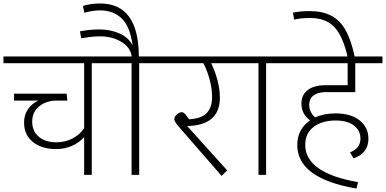

<svg xmlns="http://www.w3.org/2000/svg" viewBox="-35 -1010 2229 1109"><path d="M626 -645H495V0H451V-218Q421 -185 379.5 -167Q338 -149 288 -149Q206 -149 155 -190Q104 -231 104 -302Q104 -346 126 -378.5Q148 -411 186 -429H46V-469H350L354 -429H293Q232 -429 191.5 -396Q151 -363 151 -307Q151 -252 189.5 -220Q228 -188 289 -188Q341 -188 383.5 -210Q426 -232 451 -269V-645H-15V-684H626Z M899 -645H769V0H725V-645H596V-684H726Q718 -737 665.5 -768.5Q613 -800 543 -800Q513 -800 485 -796.5Q457 -793 434 -789L427 -829Q484 -840 539 -840Q603 -840 655 -817Q707 -794 731 -748Q716 -858 667.5 -904Q619 -950 543 -950Q499 -950 452 -936L444 -976Q492 -990 543 -990Q766 -990 767 -684H899Z M1359 -645H1185Q1207 -599 1221 -547Q1235 -495 1235 -446Q1235 -286 1046 -282L1277 -26L1245 6L996 -280Q972 -308 972 -322Q972 -337 987 -349.5Q1002 -362 1014 -362Q1024 -362 1032.5 -353Q1041 -344 1057 -321Q1130 -325 1160 -358Q1190 -391 1190 -449Q1190 -498 1176 -550Q1162 -602 1140 -645H870V-684H1359Z M1632 -645H1502V0H1458V-645H1329V-684H1632Z M1751 -404Q1751 -363 1785 -332Q1837 -355 1903 -355Q1993 -355 2043 -314Q2093 -273 2093 -209Q2093 -125 2007 -95L1987 -130Q2047 -154 2047 -209Q2047 -256 2009.5 -285Q1972 -314 1903 -314Q1825 -314 1776.5 -277Q1728 -240 1728 -174Q1728 -11 2033 42L2024 79Q1682 21 1682 -173Q1682 -219 1701.5 -255Q1721 -291 1756 -315Q1706 -351 1706 -412Q1706 -462 1742.5 -490Q1779 -518 1848 -518H1973V-645H1603V-684H2174V-645H2017V-478H1848Q1802 -478 1776.5 -459Q1751 -440 1751 -404Z M1757 -906Q1703 -906 1664 -897L1657 -937Q1700 -946 1753 -946Q1827 -946 1878 -919.5Q1929 -893 1961.5 -835Q1994 -777 2014 -681L1974 -676Q1947 -799 1897.5 -852.5Q1848 -906 1757 -906Z"/></svg>

Font: FiraGO ExtraLight
Style: Regular
Weight: 200
Designer: bBox Type
Foundry: bBox Type GmbH
Version: Version 1.001